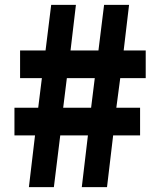

<svg xmlns="http://www.w3.org/2000/svg" viewBox="-20 -764 649 784"><path d="M98 0H200L226 -211H339L314 0H417L442 -211H552V-324H455L471 -445H575V-558H485L507 -744H405L382 -558H268L290 -744H189L166 -558H62V-445H151L136 -324H39V-211H123ZM238 -324 253 -445H367L352 -324Z"/></svg>

Font: Noto Sans KR Black
Style: Regular
Weight: 900
Designer: Ryoko NISHIZUKA 西塚涼子 (kana, bopomofo & ideographs); Paul D. Hunt (Latin, Greek & Cyrillic); Sandoll Communications 산돌커뮤니
Foundry: Adobe
Version: Version 2.004;hotconv 1.0.118;makeotfexe 2.5.65603